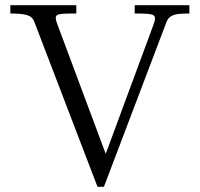

<svg xmlns="http://www.w3.org/2000/svg" viewBox="-20 -720 770 740"><path d="M19.9 -668V-700H274.2V-668Q240.8 -668 224.9 -667.1Q209.1 -666.1 201.9 -662.6Q194.8 -659.1 194.8 -651.5Q194.8 -643.4 200.5 -627.9L387.5 -127.1L571.5 -624.8Q577.4 -640 577.4 -650.1Q577.4 -658.1 569.9 -661.9Q562.4 -665.8 546.8 -666.9Q531.2 -668 499.1 -668V-700H709.9V-668Q683.1 -668 666.8 -666Q650.4 -664 639 -657.2Q627.6 -650.4 622 -636L380.5 0H355.8L112.2 -636Q104.5 -656.4 83.1 -662.2Q61.6 -668 19.9 -668Z"/></svg>

Font: Didactic
Style: Regular
Weight: 400
Designer: Tyler Finck
Foundry: Etcetera Type Co
Version: Version 3.007;FEAKit 1.0